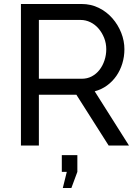

<svg xmlns="http://www.w3.org/2000/svg" viewBox="-20 -730 697 963"><path d="M295 213 315 132H290V48H368V132L338 213ZM85 0V-710H389Q436 -710 475.5 -690.5Q515 -671 543.5 -638.5Q572 -606 588 -565.5Q604 -525 604 -483Q604 -446 593.5 -411.5Q583 -377 563.5 -349Q544 -321 516.5 -301Q489 -281 455 -272L627 0H525L363 -255H175V0ZM175 -335H390Q418 -335 440.5 -347Q463 -359 479 -379.5Q495 -400 504 -427Q513 -454 513 -483Q513 -513 502.5 -539.5Q492 -566 474.5 -586.5Q457 -607 433.5 -618.5Q410 -630 384 -630H175Z"/></svg>

Font: Raleway Medium Alt1
Style: Regular
Weight: 500
Designer: Matt McInerney, Pablo Impallari, Rodrigo Fuenzalida
Foundry: Matt McInerney, Pablo Impallari, Rodrigo Fuenzalida
Version: Version 3.000g; ttfautohint (v1.5) -l 8 -r 28 -G 28 -x 14 -D